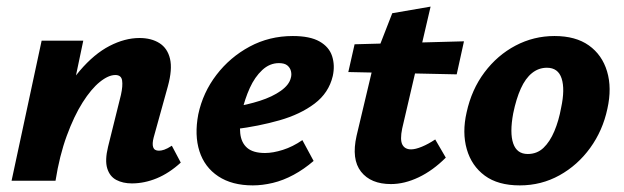

<svg xmlns="http://www.w3.org/2000/svg" viewBox="-20 -547 1889 581"><path d="M379 8Q352 8 332 -2.5Q312 -13 304.5 -37.5Q297 -62 307 -103L346 -260Q352 -287 349.5 -303.5Q347 -320 329 -320Q308 -320 282 -299Q256 -278 230 -237Q204 -196 182 -136Q160 -76 148 0H80Q105 -117 141.5 -199.5Q178 -282 221.5 -333Q265 -384 311.5 -408Q358 -432 402 -432Q438 -432 462.5 -416.5Q487 -401 494.5 -369Q502 -337 488 -286L445 -131Q440 -112 443.5 -101.5Q447 -91 461 -91Q468 -91 477 -94Q486 -97 500 -106L527 -55Q492 -23 454.5 -7.5Q417 8 379 8ZM15 0 106 -424H232L143 0Z M745 14Q682 14 640.5 -13.5Q599 -41 583.5 -89.5Q568 -138 580 -201Q594 -267 635 -320.5Q676 -374 735.5 -406Q795 -438 866 -438Q918 -438 947 -421.5Q976 -405 985 -377Q994 -349 987 -317Q975 -266 932 -233.5Q889 -201 826 -183Q763 -165 691 -156L686 -223Q729 -230 766.5 -242Q804 -254 829.5 -272Q855 -290 860 -311Q863 -321 860.5 -331.5Q858 -342 849.5 -349Q841 -356 824 -356Q796 -356 773.5 -335Q751 -314 736 -281Q721 -248 712 -209Q704 -172 707 -143.5Q710 -115 728 -99.5Q746 -84 782 -84Q806 -84 836 -93.5Q866 -103 895 -123L929 -60Q900 -35 868.5 -18Q837 -1 805.5 6.5Q774 14 745 14Z M1163 10Q1102 10 1072.5 -27.5Q1043 -65 1059 -136L1116 -376L1167 -507L1283 -527L1197 -158Q1190 -124 1197.5 -109.5Q1205 -95 1224 -95Q1237 -95 1256.5 -103Q1276 -111 1297 -125L1329 -70Q1290 -31 1247 -10.5Q1204 10 1163 10ZM1034 -329 1053 -413 1384 -422 1362 -322Z M1553 14Q1487 14 1447 -15.5Q1407 -45 1392.5 -95.5Q1378 -146 1392 -207Q1407 -276 1446 -328Q1485 -380 1540 -409Q1595 -438 1658 -438Q1722 -438 1762 -409.5Q1802 -381 1817 -331Q1832 -281 1818 -218Q1804 -152 1766 -99.5Q1728 -47 1673 -16.5Q1618 14 1553 14ZM1577 -81Q1605 -81 1624.5 -99.5Q1644 -118 1657.5 -150Q1671 -182 1678 -221Q1690 -277 1679.5 -309.5Q1669 -342 1635 -342Q1610 -342 1590 -326Q1570 -310 1556 -279Q1542 -248 1533 -204Q1522 -145 1533 -113Q1544 -81 1577 -81Z"/></svg>

Font: Ysabeau Office ExtraBold
Style: Italic
Weight: 800
Italic angle: -12°
Designer: Christian Thalmann (Catharsis Fonts)
Version: Version 2.001;gftools[0.9.30]; featfreeze: tnum,lnum,ss02